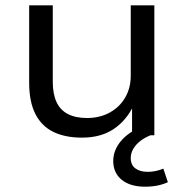

<svg xmlns="http://www.w3.org/2000/svg" viewBox="-20 -510 695 724"><path d="M289 9Q226 9 181.5 -12.5Q137 -34 113.5 -80Q90 -126 90 -198V-490H179V-202Q179 -156 193 -125.5Q207 -95 236 -80Q265 -65 308 -65Q357 -65 394.5 -86Q432 -107 452.5 -143Q473 -179 473 -224V-490H562V0H478V-111H483Q456 -55 408 -23Q360 9 289 9ZM527 194Q471 194 439 168Q407 142 407 97Q407 57 435.5 22.5Q464 -12 518 -34L548 0Q527 8 510 21Q493 34 483 50.5Q473 67 473 86Q473 112 490.5 125Q508 138 537 138Q552 138 566.5 135Q581 132 596 126L613 177Q596 185 574.5 189.5Q553 194 527 194Z"/></svg>

Font: Nunito Sans 10pt SemiExpanded
Style: Regular
Weight: 400
Width: 6
Designer: Vernon Adams
Foundry: Vernon Adams
Version: Version 3.101;gftools[0.9.27]